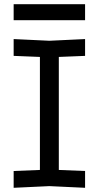

<svg xmlns="http://www.w3.org/2000/svg" viewBox="-20 -890 470 914"><path d="M45 4V-76L170 -81V-619L45 -624V-704L215 -696L385 -704V-624L260 -619V-81L385 -76V4L215 -4ZM45 -794V-870H385V-794Z"/></svg>

Font: Tektur
Style: Regular
Weight: 400
Designer: Adam Jagosz
Foundry: Adam Jagosz
Version: Version 1.005;gftools[0.9.30]